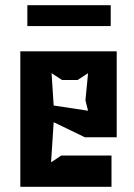

<svg xmlns="http://www.w3.org/2000/svg" viewBox="-20 -717 516 737"><path d="M58 0H408V-120H215L176 -94L186 -248L306 -190H428V-520H58ZM85 -617H405V-697H85ZM178 -436 218 -410H278L318 -436L308 -332L318 -292L186 -312Z"/></svg>

Font: Pescante Normal
Style: Regular
Weight: 400
Designer: Ariel Martín Pérez
Foundry: Tunera Type Foundry
Version: Version 1.000;FEAKit 1.0